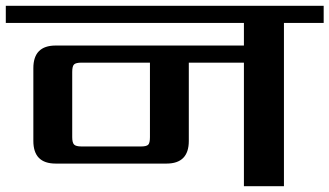

<svg xmlns="http://www.w3.org/2000/svg" viewBox="-40 -642 1136 662"><path d="M477 -169V-426H241Q222 -426 215.5 -420Q209 -414 209 -394V-169Q209 -150 215.5 -143.5Q222 -137 241 -137H446Q465 -137 471 -143Q477 -149 477 -169ZM1076 -622V-563H939V0H801V-426H611V-156Q611 -78 534 -78H152Q75 -78 75 -156V-407Q75 -485 152 -485H801V-563H-20V-622Z"/></svg>

Font: Sarpanch SemiBold
Style: Regular
Weight: 600
Designer: Manushi Parikh (Devanagari and Latin), Jyotish Sonowal (Devanagari)
Foundry: Indian Type Foundry
Version: Version 2.004;PS 1.0;hotconv 1.0.78;makeotf.lib2.5.61930; tt